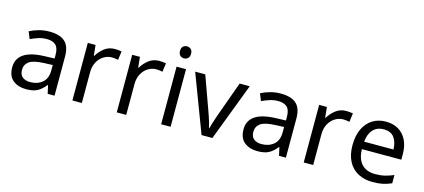

<svg xmlns="http://www.w3.org/2000/svg" viewBox="-58 -1226 3808 1726"><g transform="rotate(15 1845.5 -363.5)"><path d="M288 -545Q386 -545 433 -502Q480 -459 480 -365V0H416L399 -76H395Q360 -32 321.5 -11Q283 10 215 10Q142 10 94 -28.5Q46 -67 46 -149Q46 -229 109 -272.5Q172 -316 303 -320L394 -323V-355Q394 -422 365 -448Q336 -474 283 -474Q241 -474 203 -461.5Q165 -449 132 -433L105 -499Q140 -518 188 -531.5Q236 -545 288 -545ZM314 -259Q214 -255 175.5 -227Q137 -199 137 -148Q137 -103 164.5 -82Q192 -61 235 -61Q303 -61 348 -98.5Q393 -136 393 -214V-262Z M896 -546Q911 -546 928.5 -544.5Q946 -543 959 -540L948 -459Q935 -462 919.5 -464Q904 -466 890 -466Q849 -466 813 -443.5Q777 -421 755.5 -380.5Q734 -340 734 -286V0H646V-536H718L728 -438H732Q758 -482 799 -514Q840 -546 896 -546Z M1309 -546Q1324 -546 1341.5 -544.5Q1359 -543 1372 -540L1361 -459Q1348 -462 1332.5 -464Q1317 -466 1303 -466Q1262 -466 1226 -443.5Q1190 -421 1168.5 -380.5Q1147 -340 1147 -286V0H1059V-536H1131L1141 -438H1145Q1171 -482 1212 -514Q1253 -546 1309 -546Z M1517 -737Q1537 -737 1552.5 -723.5Q1568 -710 1568 -681Q1568 -653 1552.5 -639Q1537 -625 1517 -625Q1495 -625 1480 -639Q1465 -653 1465 -681Q1465 -710 1480 -723.5Q1495 -737 1517 -737ZM1560 -536V0H1472V-536Z M1848 0 1645 -536H1739L1853 -220Q1861 -198 1870 -171Q1879 -144 1886 -119.5Q1893 -95 1896 -78H1900Q1904 -95 1911.5 -120Q1919 -145 1928.5 -172Q1938 -199 1945 -220L2059 -536H2153L1949 0Z M2441 -545Q2539 -545 2586 -502Q2633 -459 2633 -365V0H2569L2552 -76H2548Q2513 -32 2474.5 -11Q2436 10 2368 10Q2295 10 2247 -28.5Q2199 -67 2199 -149Q2199 -229 2262 -272.5Q2325 -316 2456 -320L2547 -323V-355Q2547 -422 2518 -448Q2489 -474 2436 -474Q2394 -474 2356 -461.5Q2318 -449 2285 -433L2258 -499Q2293 -518 2341 -531.5Q2389 -545 2441 -545ZM2467 -259Q2367 -255 2328.5 -227Q2290 -199 2290 -148Q2290 -103 2317.5 -82Q2345 -61 2388 -61Q2456 -61 2501 -98.5Q2546 -136 2546 -214V-262Z M3049 -546Q3064 -546 3081.5 -544.5Q3099 -543 3112 -540L3101 -459Q3088 -462 3072.5 -464Q3057 -466 3043 -466Q3002 -466 2966 -443.5Q2930 -421 2908.5 -380.5Q2887 -340 2887 -286V0H2799V-536H2871L2881 -438H2885Q2911 -482 2952 -514Q2993 -546 3049 -546Z M3419 -546Q3488 -546 3537.5 -516Q3587 -486 3613.5 -431.5Q3640 -377 3640 -304V-251H3273Q3275 -160 3319.5 -112.5Q3364 -65 3444 -65Q3495 -65 3534.5 -74.5Q3574 -84 3616 -102V-25Q3575 -7 3535 1.5Q3495 10 3440 10Q3364 10 3305.5 -21Q3247 -52 3214.5 -113.5Q3182 -175 3182 -264Q3182 -352 3211.5 -415Q3241 -478 3294.5 -512Q3348 -546 3419 -546ZM3418 -474Q3355 -474 3318.5 -433.5Q3282 -393 3275 -321H3548Q3547 -389 3516 -431.5Q3485 -474 3418 -474Z"/></g></svg>

Font: Noto Sans Warang Citi
Style: Regular
Weight: 400
Designer: Mangu Purty
Foundry: Mangu Purty
Version: Version 3.002; ttfautohint (v1.8.4.7-5d5b)